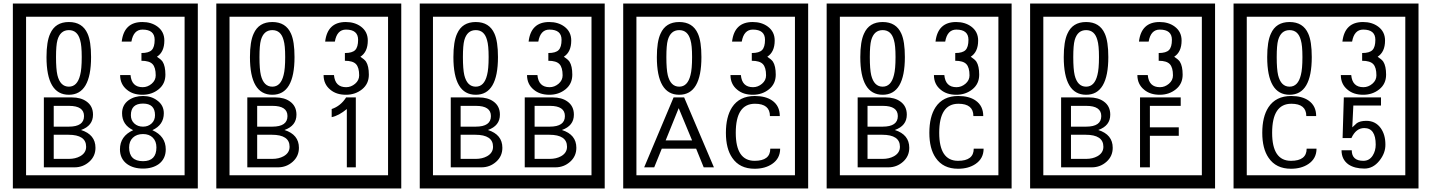

<svg xmlns="http://www.w3.org/2000/svg" viewBox="-20 -980 8125 1090"><path d="M1103 90H53V-960H1103ZM1028 15V-885H128V15ZM497 -656Q497 -442 371 -442Q244 -442 244 -656Q244 -744 265 -789Q294 -855 371 -855Q448 -855 477 -789Q497 -745 497 -656ZM444 -656Q444 -723 435 -752Q420 -809 371 -809Q322 -809 306 -752Q298 -723 298 -656Q298 -587 306 -553Q322 -488 371 -488Q419 -488 435 -554Q444 -587 444 -656ZM919 -556Q919 -504 880.5 -473Q842 -442 789 -442Q734 -442 700 -471Q662 -502 662 -554H721Q727 -485 790 -485Q818 -485 841 -504.5Q864 -524 864 -552Q864 -597 846 -616Q828 -635 783 -635V-679Q825 -679 841.5 -696Q858 -713 858 -754Q858 -812 789 -812Q738 -812 726 -744H671Q684 -855 788 -855Q839 -855 874 -829Q913 -800 913 -750Q913 -685 871 -658Q895 -642 903 -630Q919 -605 919 -556ZM522 -141Q522 -93 486.5 -61.5Q451 -30 403 -30H229V-427H388Q439 -427 471 -404Q508 -378 508 -329Q508 -266 440 -242Q522 -216 522 -141ZM457 -321Q457 -379 372 -379H285V-261H371Q457 -261 457 -321ZM469 -147Q469 -215 368 -215H285V-78H371Q408 -78 435 -93Q469 -112 469 -147ZM921 -132Q921 -79 882 -49Q846 -23 792 -23Q737 -23 701 -49Q661 -79 661 -132Q661 -207 736 -241Q673 -271 673 -337Q673 -384 710 -411Q744 -435 792 -435Q839 -435 872 -410Q910 -383 910 -337Q910 -271 845 -241Q921 -207 921 -132ZM860 -326Q860 -392 792 -392Q723 -392 723 -326Q723 -297 742.5 -279Q762 -261 792 -261Q821 -261 840.5 -279Q860 -297 860 -326ZM868 -143Q868 -178 847.5 -198.5Q827 -219 792 -219Q756 -219 734.5 -198.5Q713 -178 713 -143Q713 -65 792 -65Q868 -65 868 -143Z M2258 90H1208V-960H2258ZM2183 15V-885H1283V15ZM1652 -656Q1652 -442 1526 -442Q1399 -442 1399 -656Q1399 -744 1420 -789Q1449 -855 1526 -855Q1603 -855 1632 -789Q1652 -745 1652 -656ZM1599 -656Q1599 -723 1590 -752Q1575 -809 1526 -809Q1477 -809 1461 -752Q1453 -723 1453 -656Q1453 -587 1461 -553Q1477 -488 1526 -488Q1574 -488 1590 -554Q1599 -587 1599 -656ZM2074 -556Q2074 -504 2035.5 -473Q1997 -442 1944 -442Q1889 -442 1855 -471Q1817 -502 1817 -554H1876Q1882 -485 1945 -485Q1973 -485 1996 -504.5Q2019 -524 2019 -552Q2019 -597 2001 -616Q1983 -635 1938 -635V-679Q1980 -679 1996.5 -696Q2013 -713 2013 -754Q2013 -812 1944 -812Q1893 -812 1881 -744H1826Q1839 -855 1943 -855Q1994 -855 2029 -829Q2068 -800 2068 -750Q2068 -685 2026 -658Q2050 -642 2058 -630Q2074 -605 2074 -556ZM1677 -141Q1677 -93 1641.5 -61.5Q1606 -30 1558 -30H1384V-427H1543Q1594 -427 1626 -404Q1663 -378 1663 -329Q1663 -266 1595 -242Q1677 -216 1677 -141ZM1612 -321Q1612 -379 1527 -379H1440V-261H1526Q1612 -261 1612 -321ZM1624 -147Q1624 -215 1523 -215H1440V-78H1526Q1563 -78 1590 -93Q1624 -112 1624 -147ZM2000 -30H1949V-361Q1903 -323 1863 -315V-361Q1914 -378 1945 -427H2000Z M3413 90H2363V-960H3413ZM3338 15V-885H2438V15ZM2807 -656Q2807 -442 2681 -442Q2554 -442 2554 -656Q2554 -744 2575 -789Q2604 -855 2681 -855Q2758 -855 2787 -789Q2807 -745 2807 -656ZM2754 -656Q2754 -723 2745 -752Q2730 -809 2681 -809Q2632 -809 2616 -752Q2608 -723 2608 -656Q2608 -587 2616 -553Q2632 -488 2681 -488Q2729 -488 2745 -554Q2754 -587 2754 -656ZM3229 -556Q3229 -504 3190.5 -473Q3152 -442 3099 -442Q3044 -442 3010 -471Q2972 -502 2972 -554H3031Q3037 -485 3100 -485Q3128 -485 3151 -504.5Q3174 -524 3174 -552Q3174 -597 3156 -616Q3138 -635 3093 -635V-679Q3135 -679 3151.5 -696Q3168 -713 3168 -754Q3168 -812 3099 -812Q3048 -812 3036 -744H2981Q2994 -855 3098 -855Q3149 -855 3184 -829Q3223 -800 3223 -750Q3223 -685 3181 -658Q3205 -642 3213 -630Q3229 -605 3229 -556ZM2832 -141Q2832 -93 2796.5 -61.5Q2761 -30 2713 -30H2539V-427H2698Q2749 -427 2781 -404Q2818 -378 2818 -329Q2818 -266 2750 -242Q2832 -216 2832 -141ZM2767 -321Q2767 -379 2682 -379H2595V-261H2681Q2767 -261 2767 -321ZM2779 -147Q2779 -215 2678 -215H2595V-78H2681Q2718 -78 2745 -93Q2779 -112 2779 -147ZM3252 -141Q3252 -93 3216.5 -61.5Q3181 -30 3133 -30H2959V-427H3118Q3169 -427 3201 -404Q3238 -378 3238 -329Q3238 -266 3170 -242Q3252 -216 3252 -141ZM3187 -321Q3187 -379 3102 -379H3015V-261H3101Q3187 -261 3187 -321ZM3199 -147Q3199 -215 3098 -215H3015V-78H3101Q3138 -78 3165 -93Q3199 -112 3199 -147Z M4568 90H3518V-960H4568ZM4493 15V-885H3593V15ZM3962 -656Q3962 -442 3836 -442Q3709 -442 3709 -656Q3709 -744 3730 -789Q3759 -855 3836 -855Q3913 -855 3942 -789Q3962 -745 3962 -656ZM3909 -656Q3909 -723 3900 -752Q3885 -809 3836 -809Q3787 -809 3771 -752Q3763 -723 3763 -656Q3763 -587 3771 -553Q3787 -488 3836 -488Q3884 -488 3900 -554Q3909 -587 3909 -656ZM4384 -556Q4384 -504 4345.5 -473Q4307 -442 4254 -442Q4199 -442 4165 -471Q4127 -502 4127 -554H4186Q4192 -485 4255 -485Q4283 -485 4306 -504.5Q4329 -524 4329 -552Q4329 -597 4311 -616Q4293 -635 4248 -635V-679Q4290 -679 4306.5 -696Q4323 -713 4323 -754Q4323 -812 4254 -812Q4203 -812 4191 -744H4136Q4149 -855 4253 -855Q4304 -855 4339 -829Q4378 -800 4378 -750Q4378 -685 4336 -658Q4360 -642 4368 -630Q4384 -605 4384 -556ZM4033 -30H3975L3932 -136H3737L3694 -30H3637L3804 -427H3864ZM3909 -183 3833 -366 3759 -183ZM4409 -136Q4409 -80 4363 -49Q4323 -22 4264 -22Q4179 -22 4137 -84Q4101 -136 4101 -226Q4101 -317 4136 -371Q4178 -435 4265 -435Q4327 -435 4364 -409Q4407 -379 4407 -321H4351Q4351 -391 4266 -391Q4157 -391 4157 -226Q4157 -67 4264 -67Q4353 -67 4353 -136Z M5723 90H4673V-960H5723ZM5648 15V-885H4748V15ZM5117 -656Q5117 -442 4991 -442Q4864 -442 4864 -656Q4864 -744 4885 -789Q4914 -855 4991 -855Q5068 -855 5097 -789Q5117 -745 5117 -656ZM5064 -656Q5064 -723 5055 -752Q5040 -809 4991 -809Q4942 -809 4926 -752Q4918 -723 4918 -656Q4918 -587 4926 -553Q4942 -488 4991 -488Q5039 -488 5055 -554Q5064 -587 5064 -656ZM5539 -556Q5539 -504 5500.5 -473Q5462 -442 5409 -442Q5354 -442 5320 -471Q5282 -502 5282 -554H5341Q5347 -485 5410 -485Q5438 -485 5461 -504.5Q5484 -524 5484 -552Q5484 -597 5466 -616Q5448 -635 5403 -635V-679Q5445 -679 5461.5 -696Q5478 -713 5478 -754Q5478 -812 5409 -812Q5358 -812 5346 -744H5291Q5304 -855 5408 -855Q5459 -855 5494 -829Q5533 -800 5533 -750Q5533 -685 5491 -658Q5515 -642 5523 -630Q5539 -605 5539 -556ZM5142 -141Q5142 -93 5106.5 -61.5Q5071 -30 5023 -30H4849V-427H5008Q5059 -427 5091 -404Q5128 -378 5128 -329Q5128 -266 5060 -242Q5142 -216 5142 -141ZM5077 -321Q5077 -379 4992 -379H4905V-261H4991Q5077 -261 5077 -321ZM5089 -147Q5089 -215 4988 -215H4905V-78H4991Q5028 -78 5055 -93Q5089 -112 5089 -147ZM5564 -136Q5564 -80 5518 -49Q5478 -22 5419 -22Q5334 -22 5292 -84Q5256 -136 5256 -226Q5256 -317 5291 -371Q5333 -435 5420 -435Q5482 -435 5519 -409Q5562 -379 5562 -321H5506Q5506 -391 5421 -391Q5312 -391 5312 -226Q5312 -67 5419 -67Q5508 -67 5508 -136Z M6878 90H5828V-960H6878ZM6803 15V-885H5903V15ZM6272 -656Q6272 -442 6146 -442Q6019 -442 6019 -656Q6019 -744 6040 -789Q6069 -855 6146 -855Q6223 -855 6252 -789Q6272 -745 6272 -656ZM6219 -656Q6219 -723 6210 -752Q6195 -809 6146 -809Q6097 -809 6081 -752Q6073 -723 6073 -656Q6073 -587 6081 -553Q6097 -488 6146 -488Q6194 -488 6210 -554Q6219 -587 6219 -656ZM6694 -556Q6694 -504 6655.5 -473Q6617 -442 6564 -442Q6509 -442 6475 -471Q6437 -502 6437 -554H6496Q6502 -485 6565 -485Q6593 -485 6616 -504.5Q6639 -524 6639 -552Q6639 -597 6621 -616Q6603 -635 6558 -635V-679Q6600 -679 6616.5 -696Q6633 -713 6633 -754Q6633 -812 6564 -812Q6513 -812 6501 -744H6446Q6459 -855 6563 -855Q6614 -855 6649 -829Q6688 -800 6688 -750Q6688 -685 6646 -658Q6670 -642 6678 -630Q6694 -605 6694 -556ZM6297 -141Q6297 -93 6261.5 -61.5Q6226 -30 6178 -30H6004V-427H6163Q6214 -427 6246 -404Q6283 -378 6283 -329Q6283 -266 6215 -242Q6297 -216 6297 -141ZM6232 -321Q6232 -379 6147 -379H6060V-261H6146Q6232 -261 6232 -321ZM6244 -147Q6244 -215 6143 -215H6060V-78H6146Q6183 -78 6210 -93Q6244 -112 6244 -147ZM6683 -379H6508V-257H6672V-209H6508V-30H6452V-427H6683Z M8033 90H6983V-960H8033ZM7958 15V-885H7058V15ZM7427 -656Q7427 -442 7301 -442Q7174 -442 7174 -656Q7174 -744 7195 -789Q7224 -855 7301 -855Q7378 -855 7407 -789Q7427 -745 7427 -656ZM7374 -656Q7374 -723 7365 -752Q7350 -809 7301 -809Q7252 -809 7236 -752Q7228 -723 7228 -656Q7228 -587 7236 -553Q7252 -488 7301 -488Q7349 -488 7365 -554Q7374 -587 7374 -656ZM7849 -556Q7849 -504 7810.5 -473Q7772 -442 7719 -442Q7664 -442 7630 -471Q7592 -502 7592 -554H7651Q7657 -485 7720 -485Q7748 -485 7771 -504.5Q7794 -524 7794 -552Q7794 -597 7776 -616Q7758 -635 7713 -635V-679Q7755 -679 7771.5 -696Q7788 -713 7788 -754Q7788 -812 7719 -812Q7668 -812 7656 -744H7601Q7614 -855 7718 -855Q7769 -855 7804 -829Q7843 -800 7843 -750Q7843 -685 7801 -658Q7825 -642 7833 -630Q7849 -605 7849 -556ZM7454 -136Q7454 -80 7408 -49Q7368 -22 7309 -22Q7224 -22 7182 -84Q7146 -136 7146 -226Q7146 -317 7181 -371Q7223 -435 7310 -435Q7372 -435 7409 -409Q7452 -379 7452 -321H7396Q7396 -391 7311 -391Q7202 -391 7202 -226Q7202 -67 7309 -67Q7398 -67 7398 -136ZM7845 -160Q7846 -111 7810.5 -67Q7775 -23 7726 -23Q7671 -23 7636 -46Q7596 -74 7596 -127H7654Q7654 -67 7720 -67Q7754 -67 7773 -97Q7790 -124 7790 -159Q7790 -253 7725 -253Q7678 -253 7652 -196H7602L7609 -427H7820V-381H7663L7657 -257Q7670 -269 7683 -281Q7702 -294 7737 -294Q7789 -294 7819 -252Q7845 -215 7845 -160Z"/></svg>

Font: Unicode BMP Fallback SIL
Style: Regular
Weight: 400
Foundry: NRSI, SIL International
Version: Version 5.1 Based on Unicode 5.1